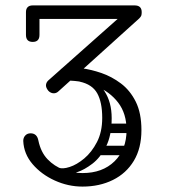

<svg xmlns="http://www.w3.org/2000/svg" viewBox="-20 -690 640 710"><path d="M285 0Q232 0 182.5 -22.5Q133 -45 100.5 -83Q68 -121 66 -169Q66 -181 73.5 -189Q81 -197 93 -197Q117 -197 122 -170Q131 -127 156 -101Q181 -75 215 -62.5Q249 -50 285 -50Q359 -50 403.5 -93.5Q448 -137 448 -209Q448 -270 417 -310.5Q386 -351 335.5 -371.5Q285 -392 227 -392Q214 -392 206 -399.5Q198 -407 198 -417Q198 -428 206 -435Q214 -442 226 -442Q248 -442 282.5 -437.5Q317 -433 355 -420Q393 -407 427 -381.5Q461 -356 482 -314Q503 -272 503 -209Q503 -142 475 -95.5Q447 -49 397.5 -24.5Q348 0 285 0ZM101 -535Q76 -535 76 -561V-644Q76 -670 101 -670Q126 -670 126 -644V-561Q126 -535 101 -535ZM179 -345Q168 -345 159 -354Q150 -365 150 -374Q150 -384 158 -392L415 -620H102Q76 -620 76 -645Q76 -670 102 -670H478Q504 -670 504 -645Q504 -637 502.5 -632.5Q501 -628 495 -622L197 -353Q189 -345 179 -345ZM197 -70Q211 -64 237.5 -72.5Q264 -81 291.5 -104Q319 -127 338.5 -164.5Q358 -202 358 -254Q358 -312 339.5 -345Q321 -378 275 -388L299 -416Q340 -393 366.5 -352.5Q393 -312 393 -253Q393 -189 372 -148Q351 -107 321.5 -84.5Q292 -62 264.5 -53Q237 -44 223 -44ZM381 -198Q363 -198 363 -215Q363 -221 366.5 -227Q370 -233 380 -233H474Q492 -233 492 -216Q492 -209 488 -203.5Q484 -198 475 -198ZM350 -116Q332 -116 332 -133Q332 -139 335.5 -145Q339 -151 349 -151H443Q461 -151 461 -134Q461 -127 457 -121.5Q453 -116 444 -116Z"/></svg>

Font: Agu Display Uzo
Style: Regular
Weight: 400
Designer: Oluwaseun Badejo
Version: Version 1.103